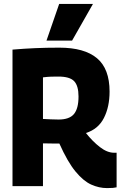

<svg xmlns="http://www.w3.org/2000/svg" viewBox="-20 -953 617 983"><path d="M528 10Q487 10 447 -8Q407 -26 366.5 -75Q326 -124 284 -218Q279 -218 273.5 -218Q268 -218 264 -218Q236 -218 200 -219V0H44V-699Q104 -704 159.5 -706.5Q215 -709 284 -709Q412 -709 476.5 -655Q541 -601 541 -484Q541 -406 512 -349Q483 -292 420 -272Q454 -229 491.5 -200Q529 -171 564 -171Q567 -171 571 -171Q575 -171 577 -171V6Q569 8 558 9Q547 10 528 10ZM280 -341Q335 -341 358.5 -369Q382 -397 382 -459Q382 -514 359.5 -537.5Q337 -561 279 -561Q258 -561 241.5 -560.5Q225 -560 200 -557V-344Q222 -343 240.5 -342Q259 -341 280 -341ZM218 -745 283 -933H456L349 -745Z"/></svg>

Font: Georama SemiCondensed ExtraBold
Style: Regular
Weight: 800
Width: 4
Designer: Jean-Baptiste Levee
Foundry: Production Type
Version: Version 1.000